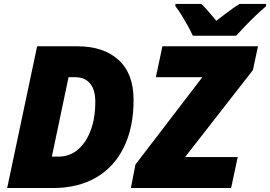

<svg xmlns="http://www.w3.org/2000/svg" viewBox="-20 -947 1360 967"><path d="M16.1 0 167 -713.9H370.1Q501.5 -713.9 577.1 -645Q652.8 -576.2 652.8 -443.8Q652.8 -305.7 604.2 -206.1Q555.7 -106.4 464.6 -53.2Q373.5 0 246.1 0ZM241.2 -158.2H274.9Q330.1 -158.2 371.6 -192.9Q413.1 -227.5 436.5 -289.6Q460 -351.6 460 -434.1Q460 -495.1 433.6 -526.6Q407.2 -558.1 359.9 -558.1H325.2ZM639.2 0 662.1 -118.2 999 -558.1H765.1L797.9 -713.9H1279.3L1253.9 -594.2L912.1 -155.8H1177.2L1144 0ZM951.2 -767.1Q941.4 -789.1 926.3 -816.4Q911.1 -843.8 894.8 -870.1Q878.4 -896.5 863.3 -916V-927.2H993.2Q1004.4 -918 1018.6 -901.9Q1032.7 -885.7 1046.6 -869.6Q1060.5 -853.5 1069.3 -842.3Q1097.2 -863.8 1126.2 -885.7Q1155.3 -907.7 1186 -927.2H1320.3V-916Q1295.4 -895 1267.6 -868.4Q1239.7 -841.8 1214.4 -815.2Q1189 -788.6 1169.4 -767.1Z"/></svg>

Font: Open Sans ExtraBold
Style: Italic
Weight: 800
Italic angle: -12°
Designer: Monotype Design Team
Foundry: Monotype Imaging Inc.
Version: Version 3.000; ttfautohint (v1.8.4)